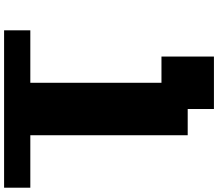

<svg xmlns="http://www.w3.org/2000/svg" viewBox="-82 -832 1040 915"><g transform="rotate(-90 437.5 -375.0)"><path d="M375 125H625V-125H500V-750H750V-875H0V-750H250V0H375Z"/></g></svg>

Font: Faithful 32x
Style: Bold
Weight: 400
Foundry: Faithful Resource Pack
Version: Version 1.0; January 27, 2023